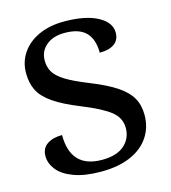

<svg xmlns="http://www.w3.org/2000/svg" viewBox="-109 -812 809 911"><g transform="rotate(-15 295.0 -357.0)"><path d="M39 -129Q39 -168 67.5 -187Q96 -206 141 -206Q141 -43 295 -43Q367 -43 404.5 -76Q442 -109 442 -161Q442 -210 400.5 -243Q359 -276 262 -315Q180 -348 134 -380Q88 -412 70 -448.5Q52 -485 52 -534Q52 -589 82 -632.5Q112 -676 165.5 -700Q219 -724 288 -724Q394 -724 453.5 -692Q513 -660 513 -610Q513 -574 487.5 -555.5Q462 -537 415 -537Q415 -603 382 -637Q349 -671 277 -671Q221 -671 187 -642.5Q153 -614 153 -568Q153 -536 167.5 -511.5Q182 -487 220.5 -463Q259 -439 332 -410Q412 -378 457.5 -347.5Q503 -317 523.5 -281.5Q544 -246 544 -197Q544 -136 512.5 -89Q481 -42 421 -16Q361 10 277 10Q196 10 142.5 -10Q89 -30 64 -62Q39 -94 39 -129Z"/></g></svg>

Font: Noto Serif Armenian Medium
Style: Regular
Weight: 500
Designer: Monotype Design team
Foundry: Monotype Imaging Inc.
Version: Version 1.000